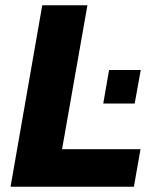

<svg xmlns="http://www.w3.org/2000/svg" viewBox="-20 -707 589 727"><path d="M20 0 140 -687H311L215 -142H512L487 0ZM371 -315 393 -442H513L490 -315Z"/></svg>

Font: Archivo SemiCondensed ExtraBold
Style: Italic
Weight: 800
Width: 4
Italic angle: -10°
Designer: Hector Gatti
Foundry: Omnibus-Type
Version: Version 2.001